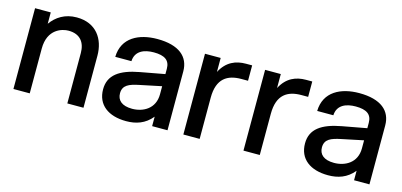

<svg xmlns="http://www.w3.org/2000/svg" viewBox="-54 -857 2502 1194"><g transform="rotate(15 1197.0 -260.0)"><path d="M405 -324V0H509V-335C509 -442 450 -532 324 -532C248 -532 194 -496 159 -447V-520H58V0H163V-288C163 -416 256 -439 296 -439C372 -439 405 -391 405 -324Z M951 0H1050V-379C1050 -473 983 -532 843 -532C725 -532 621 -482 618 -357H722C725 -425 783 -446 843 -446C913 -446 947 -423 947 -368V-334L790 -305C665 -282 597 -235 597 -143C597 -43 671 12 786 12C849 12 906 -6 951 -61ZM802 -72C735 -72 705 -102 705 -146C705 -199 745 -214 808 -227L947 -256V-204C947 -111 873 -72 802 -72Z M1152 0H1257V-265C1257 -390 1323 -427 1411 -427H1454V-526H1414C1350 -526 1291 -503 1253 -430V-520H1152Z M1539 0H1644V-265C1644 -390 1710 -427 1798 -427H1841V-526H1801C1737 -526 1678 -503 1640 -430V-520H1539Z M2251 0H2350V-379C2350 -473 2283 -532 2143 -532C2025 -532 1921 -482 1918 -357H2022C2025 -425 2083 -446 2143 -446C2213 -446 2247 -423 2247 -368V-334L2090 -305C1965 -282 1897 -235 1897 -143C1897 -43 1971 12 2086 12C2149 12 2206 -6 2251 -61ZM2102 -72C2035 -72 2005 -102 2005 -146C2005 -199 2045 -214 2108 -227L2247 -256V-204C2247 -111 2173 -72 2102 -72Z"/></g></svg>

Font: Aspekta 500
Style: Regular
Weight: 500
Designer: Ivo Dolenc
Version: Version 2.100